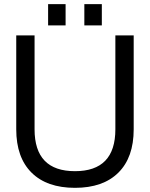

<svg xmlns="http://www.w3.org/2000/svg" viewBox="-20 -890 720 922"><path d="M58 -269V-720H146V-269Q146 -68 340 -68Q534 -68 534 -269V-720H622V-269Q622 -134 548.5 -61Q475 12 340 12Q205 12 131.5 -61Q58 -134 58 -269ZM211 -870H295V-768H211ZM385 -870H469V-768H385Z"/></svg>

Font: Aspekta 400
Style: Regular
Weight: 400
Designer: Ivo Dolenc
Version: Version 2.000